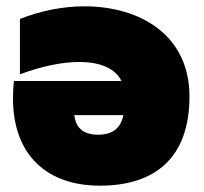

<svg xmlns="http://www.w3.org/2000/svg" viewBox="-20 -578 644 607"><path d="M247 -558C179 -558 108 -544 43 -518V-343C115 -370 179 -382 231 -382C298 -382 345 -361 364 -322H24C22 -303 21 -285 21 -268C21 -85 131 9 296 9C468 9 579 -77 579 -273C579 -468 422 -558 247 -558ZM215 -214H370C361 -167 328 -152 291 -152C252 -152 220 -167 215 -214Z"/></svg>

Font: Chess Sans Black
Style: Regular
Weight: 900
Designer: Wolf Bōese
Foundry: Wolf Bōese
Version: Version 7.223;Glyphs 3.3 (3306)